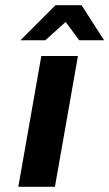

<svg xmlns="http://www.w3.org/2000/svg" viewBox="-20 -714 418 734"><path d="M138 -500 50 0H190L278 -500ZM192 -694 58 -560H153L231 -630L283 -560H378L292 -694Z"/></svg>

Font: Scada
Style: Bold Italic
Weight: 700
Designer: Jovanny Lemonad
Foundry: Jovanny Lemonad
Version: Version 3.005